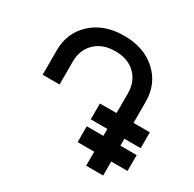

<svg xmlns="http://www.w3.org/2000/svg" viewBox="-161 -910 1091 1080"><g transform="rotate(30 384.5 -370.0)"><path d="M638.2 -90.8V0H527.8V-90.8H419.9V-193.8H527.8V-238.8H419.9V-341.8H527.8V-470.2Q527.8 -545.9 479.5 -593Q431.2 -640.1 349.1 -640.1Q267.1 -640.1 218.5 -592.8Q169.9 -545.4 169.9 -470.2V-320.8H60.1V-479Q60.1 -593.8 139.9 -667Q219.7 -740.2 349.1 -740.2Q478.5 -740.2 558.3 -667Q638.2 -593.8 638.2 -479V-341.8H744.1V-238.8H638.2V-193.8H744.1V-90.8Z"/></g></svg>

Font: Telcell.Market Med
Style: Regular
Weight: 500
Designer: Rasmus Andersson, Sedrak Mkrtchyan
Version: Version 3.019;git-0a5106e0b